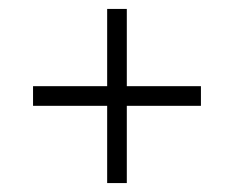

<svg xmlns="http://www.w3.org/2000/svg" viewBox="-20 -585 523 430"><path d="M54 -392H220V-565H264V-392H430V-348H264V-175H220V-348H54Z"/></svg>

Font: Encode Sans Wide
Style: ExtraLight
Weight: 200
Designer: Pablo Impallari, Andres Torresi
Foundry: Pablo Impallari, Andres Torresi
Version: Version 1.000; ttfautohint (v1.00) -l 8 -r 50 -G 200 -x 14 -